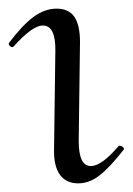

<svg xmlns="http://www.w3.org/2000/svg" viewBox="-22 -415 307 444"><path d="M103 -70 106 -297Q107 -356 77 -356Q53 -356 10 -308Q8 -306 7 -306Q3 -306 0 -309.5Q-3 -313 -1 -316Q29 -356 55 -375.5Q81 -395 109 -395Q137 -395 150 -376Q163 -357 163 -318L160 -89Q160 -31 188 -31Q213 -31 252 -77Q253 -78 255 -78Q259 -78 262.5 -74.5Q266 -71 264 -69Q233 -29 209 -10Q185 9 159 9Q131 9 116.5 -11Q102 -31 103 -70Z"/></svg>

Font: Cormorant Upright
Style: Regular
Weight: 400
Designer: Christian Thalmann (Catharsis Fonts)
Foundry: Catharsis Fonts
Version: Version 3.302